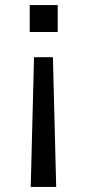

<svg xmlns="http://www.w3.org/2000/svg" viewBox="-20 -578 349 762"><path d="M203 164 190 -351H115L102 164ZM209 -451V-558H98V-451Z"/></svg>

Font: Ulagadi Sans
Style: Regular
Weight: 400
Designer: Ninad Kale (Devanagari), Jonny Pinhorn (Latin)
Foundry: Indian Type Foundry
Version: Version 3.01;March 29, 2020;FontCreator 12.0.0.2522 64-bit; 